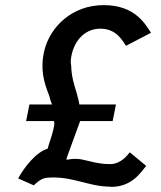

<svg xmlns="http://www.w3.org/2000/svg" viewBox="-20 -726 627 750"><path d="M112 -2C120 -9 138 -30 166 -32C261 -39 324 2 406 3C411 3 414 4 414 4C496 4 530 -53 551 -78L487 -131C477 -119 452 -85 410 -85C361 -85 328 -98 295 -104C278 -106 266 -106 254 -104L239 -102L243 -116C253 -144 273 -199 293 -253H420L433 -318H290C287 -337 283 -349 278 -368C271 -391 259 -425 258 -471C256 -479 256 -487 257 -495C265 -562 308 -614 372 -614C437 -614 460 -564 472 -547L570 -598C549 -628 511 -706 385 -706C262 -706 176 -622 153 -528C136 -456 152 -404 170 -358C174 -349 175 -339 178 -332L183 -318H95L82 -253H191L192 -245C194 -224 165 -147 166 -145C120 -132 73 -70 51 -29Z"/></svg>

Font: Bluebird
Style: LiObl
Weight: 300
Designer: Jasper
Foundry: Cannot Into Space Fonts
Version: Version 0.98